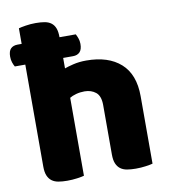

<svg xmlns="http://www.w3.org/2000/svg" viewBox="-80 -772 752 849"><g transform="rotate(-10 295.5 -347.5)"><path d="M538 -1Q528 2 506.5 5Q485 8 462 8Q440 8 422.5 5Q405 2 393 -7Q381 -16 374.5 -31.5Q368 -47 368 -72V-294Q368 -335 347.5 -351.5Q327 -368 297 -368Q277 -368 259 -363Q241 -358 230 -351V-1Q220 2 198.5 5Q177 8 154 8Q132 8 114.5 5Q97 2 85 -7Q73 -16 66.5 -31.5Q60 -47 60 -72V-530H13Q8 -538 4 -550Q0 -562 0 -576Q0 -601 11 -612Q22 -623 42 -623H60V-693Q70 -696 92 -699.5Q114 -703 137 -703Q159 -703 176.5 -700Q194 -697 206 -688Q218 -679 224 -663.5Q230 -648 230 -623H303Q307 -616 311.5 -604Q316 -592 316 -578Q316 -553 305 -541.5Q294 -530 274 -530H230V-483Q243 -488 269.5 -494.5Q296 -501 328 -501Q427 -501 482.5 -451.5Q538 -402 538 -304Z"/></g></svg>

Font: Baloo
Style: Regular
Weight: 400
Designer: Sarang Kulkarni and Ek Type
Foundry: Ek Type
Version: Version 1.100;PS 1.000;hotconv 1.0.88;makeotf.lib2.5.647800;